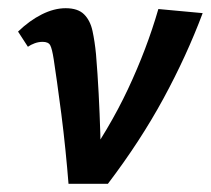

<svg xmlns="http://www.w3.org/2000/svg" viewBox="-20 -448 514 468"><path d="M147 0Q144 -38 139.5 -82.5Q135 -127 129.5 -170Q124 -213 119 -248Q114 -283 111 -303Q107 -329 102.5 -337.5Q98 -346 84 -346Q74 -346 64.5 -342.5Q55 -339 48 -334L24 -371Q52 -398 82 -413Q112 -428 140 -428Q170 -428 185 -413Q200 -398 205.5 -372.5Q211 -347 214 -316Q218 -268 220.5 -219.5Q223 -171 224.5 -122.5Q226 -74 225 -26L176 -35Q246 -133 292 -231Q338 -329 366 -426L474 -416Q435 -312 378.5 -208Q322 -104 243 0Z"/></svg>

Font: Ysabeau
Style: Bold Italic
Weight: 700
Italic angle: -12°
Designer: Christian Thalmann (Catharsis Fonts)
Version: Version 2.002